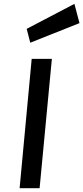

<svg xmlns="http://www.w3.org/2000/svg" viewBox="-20 -998 442 1018"><path d="M84 0 148 -686H255L190 0ZM140.5 -771.5 121.5 -845 374.5 -977.5 401.5 -875.5Z"/></svg>

Font: Karla
Style: Bold Italic
Weight: 700
Italic angle: -8°
Designer: Jonathan Pinhorn
Version: Version 2.004;gftools[0.9.33]